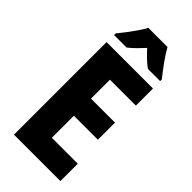

<svg xmlns="http://www.w3.org/2000/svg" viewBox="-288 -989 1047 1047"><g transform="rotate(45 235.5 -465.0)"><path d="M426 0H68V-714H426V-582H226V-436H411V-304H226V-134H426ZM322 -930Q340 -897 368.5 -857.5Q397 -818 425 -783V-770H331Q311 -784 290.5 -803.5Q270 -823 247 -848Q224 -823 203.5 -803Q183 -783 166 -770H70V-783Q86 -802 106.5 -829Q127 -856 145.5 -883Q164 -910 174 -930Z"/></g></svg>

Font: Noto Sans Arabic UI Cn XBd
Style: Regular
Weight: 800
Width: 3
Designer: Monotype Design Team, Nadine Chahine and Nizar Qandah
Foundry: Monotype Imaging Inc.
Version: Version 2.010; ttfautohint (v1.8.4.7-5d5b)